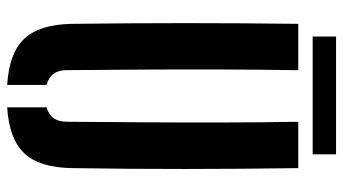

<svg xmlns="http://www.w3.org/2000/svg" viewBox="-230 -715 953 533"><g transform="rotate(90 246.5 -448.5)"><path d="M46.2 -172.4Q44.2 -328.8 44.2 -486.4Q44.2 -643.9 46.2 -800H174.9Q173.2 -695.9 172.9 -587.4Q172.5 -479 173.2 -370.6Q173.9 -262.1 174.7 -157.9Q174.7 -134.7 184.7 -120.9Q194.8 -107.1 215.8 -101.2V8.1Q126.4 2.5 87 -40Q47.6 -82.5 46.2 -172.4ZM277.9 8.1V-101.2Q298.5 -107.1 308.2 -121.1Q318 -135.1 318 -157.9Q318.9 -262.1 319.5 -370.6Q320.2 -479 320 -587.4Q319.9 -695.9 318 -800H446.7Q449 -643.9 449.1 -486.4Q449.2 -328.8 446.7 -172.4Q445.4 -82.5 406.1 -40Q366.7 2.5 277.9 8.1ZM81.5 -904.9H408.5V-840H81.5Z"/></g></svg>

Font: Big Shoulders Stencil Text SC Thin
Style: Regular
Weight: 100
Designer: Patric King
Foundry: XO Type Co
Version: Version 2.001